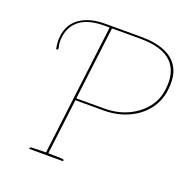

<svg xmlns="http://www.w3.org/2000/svg" viewBox="-125 -818 916 936"><g transform="rotate(20 332.5 -350.0)"><path d="M206 0 292 -700H450Q526 -700 576.5 -678Q627 -656 649 -612Q671 -568 662 -500Q655 -441 619 -395.5Q583 -350 526 -325Q469 -300 401 -300H255L218 0ZM256 -310H402Q467 -310 521 -334.5Q575 -359 609.5 -402Q644 -445 650 -500Q662 -594 612 -642Q562 -690 449 -690H303ZM124 0 125 -5Q125 -7 127.5 -8.5Q130 -10 132 -10L209 -12V0ZM215 0 217 -12 294 -10Q296 -10 298.5 -8.5Q301 -7 301 -5L300 0ZM82 -501Q78 -519 77 -535.5Q76 -552 78 -568Q86 -633 135.5 -666.5Q185 -700 264 -700H292L291 -690H263Q182 -690 138.5 -657.5Q95 -625 88 -568Q86 -555 86.5 -541Q87 -527 91 -512Q92 -508 91 -505.5Q90 -503 87 -502Z"/></g></svg>

Font: Aleo Thin
Style: Italic
Weight: 250
Italic angle: -7°
Designer: Alessio Laiso
Foundry: Alessio Laiso
Version: Version 2.001;gftools[0.9.29]